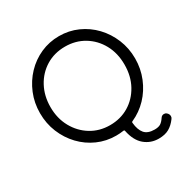

<svg xmlns="http://www.w3.org/2000/svg" viewBox="-198 -905 1224 1252"><g transform="rotate(-30 414.0 -278.5)"><path d="M769 57Q784 69 784 86Q784 97 777 105Q752 139 721 156.5Q690 174 643 174Q583 174 538 136.5Q493 99 477 21Q476 12 466 14Q453 16 439.5 17Q426 18 412 18Q338 18 273 -11Q208 -40 159 -91.5Q110 -143 82 -211Q54 -279 54 -357Q54 -434 82 -502Q110 -570 159 -621.5Q208 -673 273 -702Q338 -731 412 -731Q486 -731 551 -702Q616 -673 665 -621.5Q714 -570 742 -502Q770 -434 770 -357Q770 -280 742 -211.5Q714 -143 665 -91.5Q616 -40 551 -11Q543 -8 545 0Q550 53 573.5 81Q597 109 649 109Q678 109 694 99Q710 89 726 65Q735 51 751 51Q762 51 769 57ZM133 -357Q133 -272 170 -205Q207 -138 270 -99.5Q333 -61 412 -61Q491 -61 553.5 -98.5Q616 -136 653 -203Q690 -270 690 -357Q690 -443 653.5 -509.5Q617 -576 554 -614Q491 -652 412 -652Q331 -652 268 -613.5Q205 -575 169 -508Q133 -441 133 -357Z"/></g></svg>

Font: Kiwi Maru
Style: Regular
Weight: 400
Designer: Hiroki-Chan
Version: Version 1.100